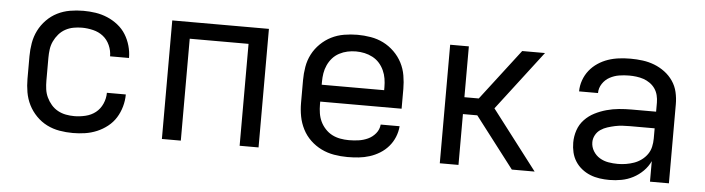

<svg xmlns="http://www.w3.org/2000/svg" viewBox="-39 -679 3079 839"><g transform="rotate(5 1500.0 -260.0)"><path d="M298 8Q268 8 239 3Q210 -2 184 -15Q158 -28 137 -49.5Q116 -71 103 -97Q90 -123 85 -152Q80 -181 80 -210V-310Q80 -339 85 -368Q90 -397 103 -423Q116 -449 137 -470.5Q158 -492 184 -505Q210 -518 239 -523Q268 -528 298 -528Q325 -528 351.5 -524Q378 -520 403 -509.5Q428 -499 449.5 -482Q471 -465 485 -442.5Q499 -420 506.5 -393.5Q514 -367 514 -340H431Q431 -365 420.5 -388.5Q410 -412 391 -427Q372 -442 347 -448Q322 -454 298 -454Q279 -454 260.5 -450.5Q242 -447 225.5 -438Q209 -429 196.5 -414.5Q184 -400 176 -383Q168 -366 165.5 -347.5Q163 -329 163 -310V-210Q163 -191 165.5 -172.5Q168 -154 176 -137Q184 -120 196.5 -105.5Q209 -91 225.5 -82Q242 -73 260.5 -69.5Q279 -66 298 -66Q322 -66 347 -72Q372 -78 391 -93Q410 -108 420.5 -131.5Q431 -155 431 -180H514Q514 -153 506.5 -126.5Q499 -100 485 -77.5Q471 -55 449.5 -38Q428 -21 403 -10.5Q378 0 351.5 4Q325 8 298 8Z M688 0V-520H1112V0H1029V-447H771V0Z M1502 8Q1473 8 1443.5 3Q1414 -2 1387.5 -15Q1361 -28 1339.5 -48.5Q1318 -69 1304.5 -95.5Q1291 -122 1285.5 -151Q1280 -180 1280 -210V-310Q1280 -339 1285 -368.5Q1290 -398 1303.5 -424Q1317 -450 1338.5 -471Q1360 -492 1386 -505Q1412 -518 1441.5 -523Q1471 -528 1500 -528Q1529 -528 1558.5 -523Q1588 -518 1614 -505Q1640 -492 1661.5 -471Q1683 -450 1696.5 -424Q1710 -398 1715 -368.5Q1720 -339 1720 -310V-223H1363V-210Q1363 -191 1366 -172Q1369 -153 1377 -136Q1385 -119 1398.5 -104.5Q1412 -90 1428.5 -81.5Q1445 -73 1464 -69.5Q1483 -66 1502 -66Q1524 -66 1545 -69Q1566 -72 1585.5 -81Q1605 -90 1619 -107Q1633 -124 1635 -146H1718Q1716 -121 1706.5 -98Q1697 -75 1681 -56.5Q1665 -38 1644 -25Q1623 -12 1599.5 -4.5Q1576 3 1551.5 5.5Q1527 8 1502 8ZM1363 -297H1637V-310Q1637 -329 1634 -347.5Q1631 -366 1623 -383.5Q1615 -401 1602.5 -415Q1590 -429 1573 -438Q1556 -447 1537.5 -451Q1519 -455 1500 -455Q1481 -455 1462.5 -451Q1444 -447 1427 -438Q1410 -429 1397.5 -415Q1385 -401 1377 -383.5Q1369 -366 1366 -347.5Q1363 -329 1363 -310Z M1907 0V-520H1989V-297H2052L2223 -520H2323L2124 -260L2323 0H2223L2052 -223H1989V0Z M2651 8Q2630 8 2608.5 5Q2587 2 2567 -6Q2547 -14 2530 -27.5Q2513 -41 2501.5 -59Q2490 -77 2485 -98Q2480 -119 2480 -141Q2480 -169 2489 -195.5Q2498 -222 2517 -242Q2536 -262 2560.5 -274.5Q2585 -287 2612 -294.5Q2639 -302 2666.5 -304.5Q2694 -307 2721 -307H2829V-347Q2829 -363 2825 -379Q2821 -395 2812 -408Q2803 -421 2789.5 -430.5Q2776 -440 2761 -445Q2746 -450 2730 -452Q2714 -454 2698 -454Q2676 -454 2654.5 -450.5Q2633 -447 2613.5 -436.5Q2594 -426 2581.5 -407Q2569 -388 2569 -366H2486Q2486 -391 2494.5 -415Q2503 -439 2518.5 -458.5Q2534 -478 2555 -492Q2576 -506 2599.5 -514Q2623 -522 2648 -525Q2673 -528 2698 -528Q2725 -528 2751.5 -524.5Q2778 -521 2802.5 -511.5Q2827 -502 2848.5 -486Q2870 -470 2885 -448Q2900 -426 2906 -400Q2912 -374 2912 -347V0H2829V-90Q2818 -66 2798.5 -46.5Q2779 -27 2755 -14.5Q2731 -2 2704.5 3Q2678 8 2651 8ZM2682 -65Q2700 -65 2718 -68Q2736 -71 2753 -77Q2770 -83 2785 -94Q2800 -105 2810.5 -120Q2821 -135 2825 -153Q2829 -171 2829 -189V-234H2721Q2705 -234 2688 -233Q2671 -232 2655 -228.5Q2639 -225 2623 -220Q2607 -215 2593 -205.5Q2579 -196 2571 -181Q2563 -166 2563 -150Q2563 -129 2574 -111Q2585 -93 2602.5 -82.5Q2620 -72 2640.5 -68.5Q2661 -65 2682 -65Z"/></g></svg>

Font: Iosevka Aile
Style: Regular
Weight: 400
Designer: Belleve Invis
Foundry: Belleve Invis
Version: Version 28.0.1; ttfautohint (v1.8.4)